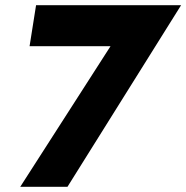

<svg xmlns="http://www.w3.org/2000/svg" viewBox="-20 -720 718 740"><path d="M94 -542H406L58 0H240L678 -700H119Z"/></svg>

Font: Jost
Style: Bold Italic
Weight: 700
Italic angle: -5°
Version: Version 3.710